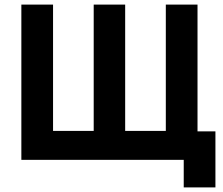

<svg xmlns="http://www.w3.org/2000/svg" viewBox="-20 -696 971 836"><path d="M73 0H780V120H918V-124H840V-676H702V-126H525V-676H388V-126H211V-676H73Z"/></svg>

Font: Fog Sans
Style: Bold
Weight: 700
Foundry: Intel Corporation
Version: Version 1.00